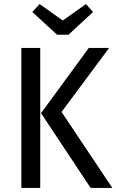

<svg xmlns="http://www.w3.org/2000/svg" viewBox="-20 -925 573 945"><path d="M178 0H85V-689H178ZM283 -374 533 0H426L182 -368L417 -689H517ZM438 -866 317 -754H261L139 -866L175 -905L289 -824L403 -905Z"/></svg>

Font: Fira Sans Condensed
Style: Regular
Weight: 400
Width: 3
Designer: bBox Type GmbH & Carrois Corporate GbR & Edenspiekermann AG
Foundry: bBox Type GmbH & Carrois Corporate GbR & Edenspiekermann AG
Version: Version 4.301